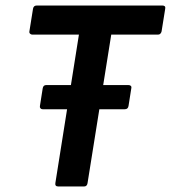

<svg xmlns="http://www.w3.org/2000/svg" viewBox="-20 -675 618 695"><path d="M134.2 -279.6Q129.2 -279.6 126.4 -283Q123.5 -286.3 124.5 -291.3L134.6 -355.4Q136.6 -367.1 147.3 -367.1H444.6Q450.3 -367.1 453.4 -364.3Q456.6 -361.4 455.3 -355.4L445.2 -291.3Q443.2 -279.6 431.9 -279.6H339.1H223.4ZM191.1 0Q178.4 0 180.4 -12.4L265.7 -549.7H97.1Q92.1 -549.7 88.8 -553.1Q85.4 -556.4 86.4 -561.4L99.5 -643.3Q101.5 -655 112.9 -655H568Q573.6 -655 576.5 -652.2Q579.3 -649.3 578 -643.3L564.9 -561.4Q563.9 -556.8 560.7 -553.3Q557.6 -549.7 552.2 -549.7H382.7L296.8 -11.7Q294.8 0 284.4 0Z"/></svg>

Font: Sofia Sans Hairline
Style: Italic
Weight: 1
Italic angle: -9°
Designer: Botio Nikoltchev, Ani Petrova
Foundry: lettersoup
Version: Version 4.102